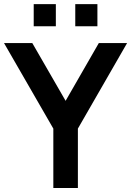

<svg xmlns="http://www.w3.org/2000/svg" viewBox="-20 -934 652 954"><path d="M464 -803.5H354V-913.5H464ZM0 -720H140.5L306 -433L471 -720H611.5L367 -295V0H245V-295ZM147.5 -803.5V-913.5H257.5V-803.5Z"/></svg>

Font: Vortex Mix
Style: Bold
Weight: 700
Designer: Mikhail Sharanda
Foundry: Mikhail Sharanda
Version: Version 4.504;Glyphs 3.1.2 (3151)